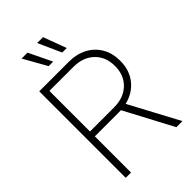

<svg xmlns="http://www.w3.org/2000/svg" viewBox="-273 -1040 1142 1142"><g transform="rotate(-45 298.0 -469.5)"><path d="M78.6 0V-727.5H327.1Q392.6 -727.5 442.4 -701.2Q492.2 -674.8 520 -627.2Q547.9 -579.6 547.9 -515.1Q547.9 -436 504.6 -382.3Q461.4 -328.6 389.2 -311.5L555.7 0H504.4L342.8 -304.7Q333.5 -304.2 324.7 -304.2H123V0ZM123 -345.2H326.2Q405.8 -345.2 454.8 -391.6Q503.9 -438 503.9 -515.1Q503.9 -593.3 454.8 -639.9Q405.8 -686.5 326.2 -686.5H123ZM224.1 -793.9 142.1 -939.5H191.9L262.2 -793.9ZM338.4 -793.9 272.9 -939.5H322.3L376.5 -793.9Z"/></g></svg>

Font: Inter Display ExtraLight
Style: Regular
Weight: 200
Designer: Rasmus Andersson
Foundry: rsms
Version: Version 4.000;git-a52131595